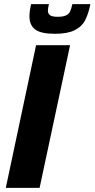

<svg xmlns="http://www.w3.org/2000/svg" viewBox="-20 -906 456 926"><path d="M8 0 154 -688H318L171 0ZM122 -827Q122 -851 130 -886H216Q211 -866 211 -855Q211 -840 221.5 -832.5Q232 -825 258 -825Q285 -825 299 -832Q313 -839 318.5 -851.5Q324 -864 329 -886H416Q406 -838 390.5 -808Q375 -778 340.5 -760.5Q306 -743 245 -743Q177 -743 149.5 -764Q122 -785 122 -827Z"/></svg>

Font: Saira Semi Condensed
Style: Bold Italic
Weight: 700
Width: 4
Italic angle: -12°
Designer: Hector Gatti with collaboration of the Omnibus-Type team
Foundry: Omnibus-Type
Version: Version 1.001; ttfautohint (v1.8)